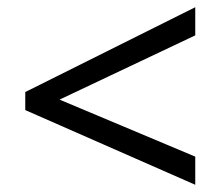

<svg xmlns="http://www.w3.org/2000/svg" viewBox="-20 -679 612 532"><path d="M521 -167 50 -374V-424L521 -659V-581L145 -403L521 -245Z"/></svg>

Font: Noto Sans Tamil UI
Style: Regular
Weight: 400
Designer: Jelle Bosma - Monotype Design Team
Foundry: Monotype Imaging Inc.
Version: Version 2.004